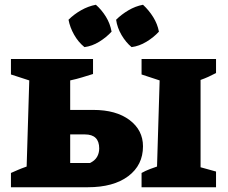

<svg xmlns="http://www.w3.org/2000/svg" viewBox="-20 -787 957 807"><path d="M383 -767Q407 -746 425 -717Q443 -688 449 -654Q427 -630 397 -611.5Q367 -593 335 -589Q309 -610 291.5 -641Q274 -672 268 -704Q291 -727 321 -744Q351 -761 383 -767ZM581 -767Q606 -744 624 -715Q642 -686 648 -654Q626 -630 595.5 -611.5Q565 -593 533 -589Q509 -609 491 -639.5Q473 -670 468 -704Q490 -726 519.5 -743.5Q549 -761 581 -767ZM26 0V-60Q42 -67 54.5 -72.5Q67 -78 92 -87L103 -449L26 -474V-539H371V-476Q348 -469 325.5 -462Q303 -455 275 -449V-325H372Q468 -325 524.5 -282.5Q581 -240 581 -172Q581 -93 519 -46.5Q457 0 349 0ZM575 0V-60Q591 -69 610.5 -76.5Q630 -84 640 -87L651 -449L575 -474V-539H888V-480Q873 -472 856.5 -464.5Q840 -457 823 -451V-84L888 -66V0ZM275 -102H358Q378 -111 387.5 -127Q397 -143 397 -163Q397 -222 337 -222H275Z"/></svg>

Font: Piazzolla SC ExtraBold
Style: Regular
Weight: 800
Designer: Juan Pablo del Peral
Foundry: Huerta Tipografica
Version: Version 1.330